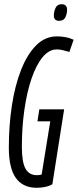

<svg xmlns="http://www.w3.org/2000/svg" viewBox="-20 -883 370 913"><path d="M155 10Q89 10 55.5 -36.5Q22 -83 22 -182Q22 -286 36.5 -381Q51 -476 80 -550Q109 -624 151.5 -667Q194 -710 251 -710Q296 -710 330 -694L310 -636Q295 -640 280.5 -644Q266 -648 250 -648Q213 -648 182.5 -611Q152 -574 130 -509.5Q108 -445 96 -361.5Q84 -278 84 -185Q84 -111 101.5 -80.5Q119 -50 155 -50Q170 -50 178 -53L219 -306H158L167 -363H285L229 -7Q214 2 194 6Q174 10 155 10ZM261 -784Q236 -784 236 -809Q236 -827 244 -845Q252 -863 273 -863Q299 -863 299 -836Q299 -818 291 -801Q283 -784 261 -784Z"/></svg>

Font: Georama ExtraCondensed
Style: Italic
Weight: 400
Width: 2
Italic angle: -9°
Designer: Jean-Baptiste Levee
Foundry: Production Type
Version: Version 1.000